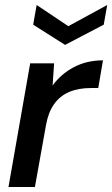

<svg xmlns="http://www.w3.org/2000/svg" viewBox="-20 -750 450 770"><path d="M14 0 101 -496H197L191 -407Q224 -453 276 -480.5Q328 -508 393 -508L374 -397H345Q294 -397 257 -381Q220 -365 197 -332.5Q174 -300 165 -251L120 0ZM241 -570 113 -651 127 -730 254 -645 410 -730 396 -651Z"/></svg>

Font: Rethink Sans Medium
Style: Italic
Weight: 500
Italic angle: -10°
Designer: The Rethink Sans project authors (Hans Thiessen). DM Sans designed by Colophon Foundry.
Foundry: Rethink Communications LLC
Version: Version 1.001